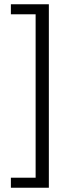

<svg xmlns="http://www.w3.org/2000/svg" viewBox="-20 -728 343 900"><path d="M31 152V105H147V-661H31V-708H209V152Z"/></svg>

Font: Source Sans Pro
Style: Regular
Weight: 400
Designer: Paul D. Hunt
Foundry: Adobe Systems Incorporated
Version: Version 2.021;PS 2.000;hotconv 1.0.86;makeotf.lib2.5.63406